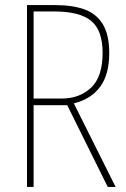

<svg xmlns="http://www.w3.org/2000/svg" viewBox="-20 -734 496 754"><path d="M197 -714Q265 -714 312 -697Q359 -680 384 -638.5Q409 -597 409 -525Q409 -442 373.5 -393.5Q338 -345 270 -328L434 0H403L244 -321H112V0H86V-714ZM193 -689H112V-347H221Q293 -347 338 -390Q383 -433 383 -526Q383 -615 338 -652Q293 -689 193 -689Z"/></svg>

Font: Noto Sans Gurmukhi UI Condensed Thin
Style: Regular
Weight: 100
Width: 3
Designer: Jelle Bosma - Monotype Design Team
Foundry: Monotype Imaging Inc.
Version: Version 2.004; ttfautohint (v1.8.4.7-5d5b)